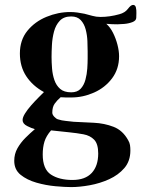

<svg xmlns="http://www.w3.org/2000/svg" viewBox="-20 -584 592 782"><path d="M380 41Q380 2 363.5 -15Q347 -32 320 -37Q293 -42 263 -45L188 -53Q168 -30 161 -7Q154 16 154 45Q154 105 187.5 127Q221 149 275 149Q327 149 353.5 120.5Q380 92 380 41ZM337 -375Q337 -393 336 -417Q335 -441 329 -464Q323 -487 309 -502Q295 -517 270 -517Q240 -517 223.5 -499.5Q207 -482 200 -455.5Q193 -429 191.5 -401Q190 -373 190 -352Q190 -330 192 -305Q194 -280 201.5 -258Q209 -236 225 -222Q241 -208 270 -208Q295 -208 308.5 -222.5Q322 -237 328 -259.5Q334 -282 335.5 -305Q337 -328 337 -346ZM535 -512Q535 -500 519.5 -494Q504 -488 485.5 -486.5Q467 -485 458 -485Q447 -485 435.5 -485.5Q424 -486 413 -487Q429 -473 440.5 -450Q452 -427 458.5 -401.5Q465 -376 465 -355Q465 -303 436.5 -265Q408 -227 363 -207Q318 -187 270 -187Q260 -187 249 -187Q238 -187 227 -188Q212 -175 202.5 -161.5Q193 -148 193 -125Q193 -117 201 -108.5Q209 -100 216 -98Q231 -93 248 -91.5Q265 -90 280 -88Q319 -86 362 -84Q405 -82 442.5 -67.5Q480 -53 502 -13Q508 -3 509.5 7Q511 17 511 29Q511 72 486.5 100.5Q462 129 424.5 146Q387 163 345.5 170.5Q304 178 270 178Q245 178 206 174.5Q167 171 128.5 160Q90 149 64 128Q38 107 38 71Q38 43 51 20Q64 -3 83.5 -22.5Q103 -42 122 -58Q110 -61 91 -70.5Q72 -80 72 -95Q72 -106 82 -122Q92 -138 107 -155Q122 -172 136.5 -186.5Q151 -201 159 -209Q113 -234 87 -273.5Q61 -313 61 -366Q61 -421 91.5 -458.5Q122 -496 169.5 -515.5Q217 -535 266 -535Q280 -535 295 -533Q310 -531 324 -528Q340 -524 356 -519.5Q372 -515 389 -515Q427 -515 466 -526Q489 -532 501 -548Q513 -564 522 -564Q531 -564 533.5 -553.5Q536 -543 535.5 -530.5Q535 -518 535 -512Z"/></svg>

Font: Kaisei Decol
Style: Bold
Weight: 700
Designer: Font-Kai, 金井和夫
Foundry: KAZUO KANAI
Version: Version 5.003